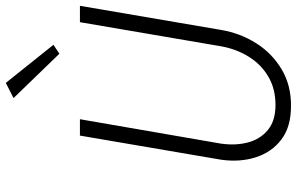

<svg xmlns="http://www.w3.org/2000/svg" viewBox="-196 -792 998 645"><g transform="rotate(-90 302.5 -470.0)"><path d="M295 -923 346 -949 474 -789 444 -769ZM169 -700H224L142 -226Q135 -177 146 -135.5Q157 -94 188 -68.5Q219 -43 272 -43Q326 -43 367 -67Q408 -91 434 -133Q460 -175 469 -226L550 -700H605L524 -226Q513 -161 479 -107.5Q445 -54 391 -22Q337 10 267 9Q198 9 155.5 -23.5Q113 -56 96 -109.5Q79 -163 88 -226Z"/></g></svg>

Font: Jost* Light
Style: Italic
Weight: 300
Italic angle: -10°
Version: Version 3.7